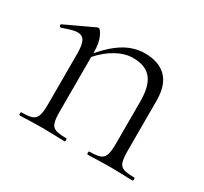

<svg xmlns="http://www.w3.org/2000/svg" viewBox="-93 -528 700 658"><g transform="rotate(30 257.5 -199.5)"><path d="M492 0Q469 0 456 -1L404 -2L351 -1Q338 0 315 0Q312 0 312 -6Q312 -12 315 -12Q344 -12 357 -17Q370 -22 375 -36.5Q380 -51 380 -81V-248Q380 -309 357 -337Q334 -365 285 -365Q253 -365 219.5 -346.5Q186 -328 158 -296V-81Q158 -51 162.5 -36.5Q167 -22 180.5 -17Q194 -12 223 -12Q226 -12 226 -6Q226 0 223 0Q200 0 187 -1L135 -2L82 -1Q69 0 46 0Q43 0 43 -6Q43 -12 46 -12Q75 -12 88 -17Q101 -22 106 -36.5Q111 -51 111 -81V-281Q111 -316 103 -331Q95 -346 75 -346Q59 -346 19 -331H17Q13 -331 11.5 -335.5Q10 -340 14 -342L125 -394Q127 -395 130 -395Q138 -395 148 -372.5Q158 -350 158 -315V-311Q198 -357 235 -378Q272 -399 312 -399Q368 -399 397.5 -369Q427 -339 427 -278V-81Q427 -51 431.5 -36.5Q436 -22 449.5 -17Q463 -12 492 -12Q495 -12 495 -6Q495 0 492 0Z"/></g></svg>

Font: Cormorant Infant Light
Style: Regular
Weight: 300
Designer: Christian Thalmann (Catharsis Fonts)
Version: Version 3.000